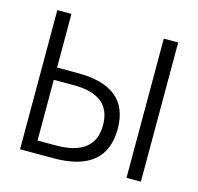

<svg xmlns="http://www.w3.org/2000/svg" viewBox="-84 -620 730 709"><g transform="rotate(15 281.5 -266.0)"><path d="M458 0V-532H513V0ZM51 0V-532H105V-327H185Q380 -327 380 -166Q380 0 179 0ZM105 -48H175Q324 -48 324 -165Q324 -280 182 -280H105Z"/></g></svg>

Font: Noto Sans Mono SemiCondensed Light
Style: Regular
Weight: 300
Width: 4
Designer: Monotype Design Team
Foundry: Monotype Imaging Inc.
Version: Version 2.014; ttfautohint (v1.8.4.7-5d5b)